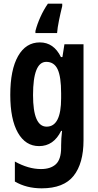

<svg xmlns="http://www.w3.org/2000/svg" viewBox="-20 -786 534 1046"><path d="M241 -766Q218 -733 200 -693Q182 -653 173 -617V-606H291Q293 -634 301.5 -675.5Q310 -717 319 -753V-766ZM313 -278V-251Q313 -96 234 -96Q160 -96 160 -268Q160 -449 232 -449Q275 -449 294 -408.5Q313 -368 313 -278ZM36 -269Q36 -136 77.5 -63Q119 10 193 10Q272 10 313 -73H318Q313 -31 313 7V18Q313 82 284.5 108.5Q256 135 203 135Q135 135 61 94V203Q124 240 207 240Q327 240 381 172Q435 104 435 -22V-545H331L320 -475H312Q273 -555 197 -555Q121 -555 78.5 -480.5Q36 -406 36 -269Z"/></svg>

Font: Noto Sans UI Condensed
Style: Bold
Weight: 700
Width: 3
Designer: Monotype Design Team
Foundry: Monotype Imaging Inc.
Version: 1.001